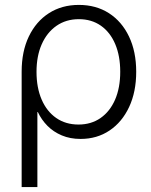

<svg xmlns="http://www.w3.org/2000/svg" viewBox="-20 -551 608 775"><path d="M67.4 204.1V-261.7Q67.4 -343.3 96.4 -403.8Q125.5 -464.4 177.5 -497.8Q229.5 -531.2 298.3 -531.2Q367.7 -531.2 419.7 -497.8Q471.7 -464.4 500.7 -403.6Q529.8 -342.8 529.8 -261.2Q529.8 -180.2 501.2 -119.1Q472.7 -58.1 422.1 -24.2Q371.6 9.8 305.2 9.8Q263.2 9.8 229.5 -4.4Q195.8 -18.6 171.6 -43Q147.5 -67.4 132.8 -98.6H130.9V204.1ZM296.9 -48.3Q348.1 -48.3 386 -74.7Q423.8 -101.1 444.6 -148.9Q465.3 -196.8 465.3 -261.2Q465.3 -325.2 445.1 -373Q424.8 -420.9 387.2 -447.3Q349.6 -473.6 298.3 -473.6Q246.6 -473.6 208 -446.8Q169.4 -419.9 148.4 -372.3Q127.4 -324.7 127.4 -261.2Q127.4 -196.8 148.2 -148.9Q168.9 -101.1 207 -74.7Q245.1 -48.3 296.9 -48.3Z"/></svg>

Font: Inter 28pt Light
Style: Regular
Weight: 300
Designer: Rasmus Andersson
Foundry: rsms
Version: Version 4.001;git-66647c0bb